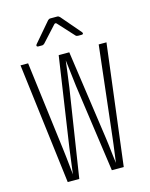

<svg xmlns="http://www.w3.org/2000/svg" viewBox="-137 -1036 874 1122"><g transform="rotate(-15 300.0 -475.0)"><path d="M130 0 40 -730H86L154 -190Q157 -172 159.5 -144Q162 -116 165.5 -87Q169 -58 171 -35Q174 -58 177.5 -87Q181 -116 185 -144Q189 -172 191 -190L271 -730H335L412 -190Q415 -172 418 -144Q421 -116 424.5 -87Q428 -58 431 -35Q434 -58 438 -87Q442 -116 445.5 -144Q449 -172 451 -190L513 -730H560L469 0H397L322 -530Q317 -568 312 -614.5Q307 -661 303 -690Q299 -662 293.5 -615.5Q288 -569 282 -530L200 0ZM169 -810Q162 -810 160 -814.5Q158 -819 163 -825L264 -943Q271 -950 279 -950H321Q329 -950 336 -943L437 -825Q442 -819 440.5 -814.5Q439 -810 431 -810H410Q400 -810 395 -816L309 -910Q301 -920 292 -910L207 -817Q200 -810 192 -810Z"/></g></svg>

Font: Pitagon Sans Mono Thin
Style: Regular
Weight: 100
Monospace: yes
Designer: Travis Tran
Foundry: Pitagon
Version: Version 1.001; ttfautohint (v1.8.4.7-5d5b);gftools[0.9.26]